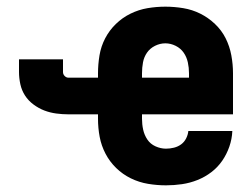

<svg xmlns="http://www.w3.org/2000/svg" viewBox="-20 -548 719 576"><path d="M478 8Q451 8 424 3.5Q397 -1 372.5 -13Q348 -25 328.5 -44Q309 -63 296.5 -87Q284 -111 279 -137.5Q274 -164 274 -192V-205H185Q167 -205 148.5 -207.5Q130 -210 113 -216.5Q96 -223 80.5 -234.5Q65 -246 55 -261.5Q45 -277 41 -295.5Q37 -314 37 -332V-370H169V-332Q169 -325 174 -320Q179 -315 185 -315H274V-328Q274 -355 278.5 -382Q283 -409 295.5 -433Q308 -457 327.5 -476Q347 -495 371.5 -507Q396 -519 422.5 -523.5Q449 -528 476 -528Q503 -528 530 -523.5Q557 -519 581 -507Q605 -495 625 -476Q645 -457 657 -433Q669 -409 674 -382Q679 -355 679 -328V-205H406V-192Q406 -175 409.5 -159Q413 -143 422 -129.5Q431 -116 446.5 -109Q462 -102 478 -102Q490 -102 502 -105Q514 -108 523.5 -115Q533 -122 538.5 -133Q544 -144 545 -155H677Q676 -131 668 -108Q660 -85 646.5 -65.5Q633 -46 614 -31.5Q595 -17 572.5 -8Q550 1 526 4.5Q502 8 478 8ZM547 -315V-328Q547 -345 543.5 -361Q540 -377 531 -390Q522 -403 507 -410.5Q492 -418 476 -418Q460 -418 445 -410.5Q430 -403 421 -390Q412 -377 409 -361Q406 -345 406 -328V-315Z"/></svg>

Font: Iosevka Aile Extrabold
Style: Regular
Weight: 800
Designer: Belleve Invis
Foundry: Belleve Invis
Version: Version 27.3.5; ttfautohint (v1.8.4)